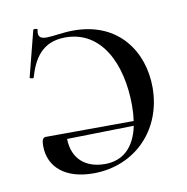

<svg xmlns="http://www.w3.org/2000/svg" viewBox="-57 -467 519 534"><g transform="rotate(-10 202.5 -200.0)"><path d="M180 -389C121 -389 72 -366 82 -409C83 -412 71 -413 70 -410L37 -281C36 -279 47 -276 48 -279C62 -327 86 -374 154 -374C256 -374 304 -273 304 -155C304 -139 303 -126 301 -112L53 -111C44 -111 41 -103 41 -88C41 -27 87 12 166 12C283 12 369 -75 369 -195C369 -295 308 -389 180 -389ZM110 -95 299 -99C286 -37 251 -8 202 -8C148 -8 111 -38 110 -95Z"/></g></svg>

Font: Cormorant Garamond
Style: Regular
Weight: 400
Designer: Christian Thalmann (Catharsis Fonts)
Foundry: Catharsis Fonts
Version: Version 4.002;Glyphs 3.4 (3410)